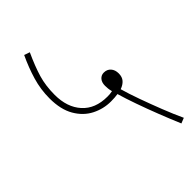

<svg xmlns="http://www.w3.org/2000/svg" viewBox="-215 -703 841 841"><g transform="rotate(-45 205.5 -282.5)"><path d="M385 67Q365 20 344.5 -32.5Q324 -85 306.5 -134.5Q289 -184 278 -222Q260 -219 235 -219Q189 -219 147.5 -240Q106 -261 80 -305.5Q54 -350 54 -419Q54 -474 69.5 -526.5Q85 -579 110 -632L136 -623Q108 -562 94.5 -516Q81 -470 81 -414Q81 -337 122.5 -291Q164 -245 239 -245Q246 -245 253.5 -245.5Q261 -246 270 -248Q267 -259 266 -268.5Q265 -278 265 -286Q265 -307 275.5 -319Q286 -331 302 -331Q322 -331 334 -317.5Q346 -304 346 -282Q346 -260 334.5 -247Q323 -234 303 -227Q314 -188 332 -138Q350 -88 370 -37Q390 14 410 57Z"/></g></svg>

Font: Noto Sans ExtraCondensed Thin
Style: Regular
Weight: 100
Width: 2
Designer: Monotype Design Team
Foundry: Monotype Imaging Inc.
Version: Version 2.013; ttfautohint (v1.8.4.7-5d5b)